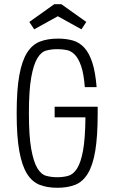

<svg xmlns="http://www.w3.org/2000/svg" viewBox="-20 -880 554 910"><path d="M239 -324H385Q384 -223 373.5 -166Q363 -109 345 -81Q327 -53 303 -46.5Q279 -40 251 -40Q224 -40 199.5 -46.5Q175 -53 157 -83Q139 -113 128 -174Q117 -235 117 -343Q117 -452 128 -513Q139 -574 157 -604Q175 -634 199.5 -640.5Q224 -647 251 -647Q274 -647 295.5 -643Q317 -639 334.5 -621Q352 -603 364.5 -567Q377 -531 382 -467H438Q432 -539 417.5 -583.5Q403 -628 380 -653.5Q357 -679 325.5 -688Q294 -697 255 -697Q206 -697 169.5 -683Q133 -669 108.5 -630.5Q84 -592 71.5 -523Q59 -454 59 -343Q59 -233 71.5 -164Q84 -95 108 -56.5Q132 -18 168 -4Q204 10 252 10Q300 10 336 -4Q372 -18 396 -57Q420 -96 431.5 -165Q443 -234 443 -343V-374H239ZM237 -860 119 -776 142 -741 254 -803 366 -741 389 -776 271 -860Z"/></svg>

Font: Secuela Light
Style: Regular
Weight: 300
Designer: Fernando Haro
Foundry: deFharo
Version: Version 1.708